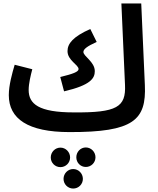

<svg xmlns="http://www.w3.org/2000/svg" viewBox="-20 -744 915 1112"><path d="M382 21C754 22 828 -49 819 -251L798 -724H683L704 -252C710 -124 657 -91 408 -93C204 -93 146 -142 146 -223C146 -260 158 -309 167 -343L65 -369C50 -318 31 -250 31 -193C31 -56 142 21 382 21ZM351 -215C506 -251 529 -291 529 -332C529 -386 463 -418 463 -443C463 -459 484 -476 540 -501L503 -576C404 -532 371 -492 371 -448C371 -394 435 -369 435 -344C435 -328 403 -316 329 -298ZM477 223C508 223 533 198 533 167C533 136 508 110 477 110C446 110 422 136 422 167C422 198 446 223 477 223ZM330 224C361 224 386 199 386 168C386 137 361 111 330 111C299 111 274 137 274 168C274 199 299 224 330 224ZM404 348C435 348 460 323 460 292C460 261 435 235 404 235C373 235 348 261 348 292C348 323 373 348 404 348Z"/></svg>

Font: Noto Sans Arabic SemCond SemBd
Style: Regular
Weight: 600
Width: 4
Designer: Monotype Design Team, Nadine Chahine, Nizar Qandah and Khaled Hosny
Foundry: Monotype Imaging Inc.
Version: Version 2.012